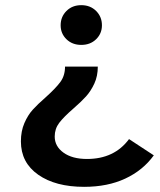

<svg xmlns="http://www.w3.org/2000/svg" viewBox="-20 -560 621 744"><path d="M215 -462Q215 -495 237.5 -517.5Q260 -540 295 -540Q330 -540 352.5 -517.5Q375 -495 375 -462Q375 -430 352.5 -408Q330 -386 295 -386Q260 -386 237.5 -408Q215 -430 215 -462ZM61 -12Q61 -52 74.5 -83Q88 -114 107 -135Q126 -156 157 -183Q196 -218 214 -242.5Q232 -267 232 -302H359Q359 -265 345.5 -236Q332 -207 313.5 -186.5Q295 -166 264 -139Q227 -107 209.5 -84Q192 -61 192 -31Q192 7 226 31.5Q260 56 317 56Q423 56 480 -21L576 42Q534 100 465.5 132Q397 164 306 164Q195 164 128 117Q61 70 61 -12Z"/></svg>

Font: CMG Sans SemiBold
Style: Regular
Weight: 600
Designer: Julieta Ulanovsky
Foundry: Julieta Ulanovsky
Version: Version 7.200